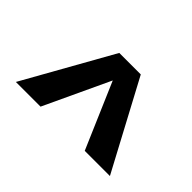

<svg xmlns="http://www.w3.org/2000/svg" viewBox="-70 -889 814 814"><g transform="rotate(45 337.0 -482.5)"><path d="M55 -284 278 -681H407L619 -284H468L341 -579L203 -284Z"/></g></svg>

Font: Secular One
Style: Regular
Weight: 400
Designer: Michal Sahar
Foundry: Hagilda
Version: Version 1.002; ttfautohint (v1.8.4.7-5d5b);gftools[0.9.29]